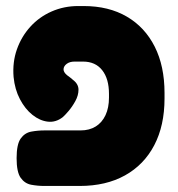

<svg xmlns="http://www.w3.org/2000/svg" viewBox="-20 -607 589 636"><path d="M127 9Q105 9 83.5 5Q62 1 48.5 -18Q35 -37 35 -83Q35 -129 48.5 -148Q62 -167 83.5 -171Q105 -175 128 -175H247Q276 -175 297 -188Q318 -201 329.5 -225.5Q341 -250 341 -284V-296Q341 -346 318.5 -374.5Q296 -403 255 -403H227Q211 -403 201 -395.5Q191 -388 190.5 -378Q190 -368 202 -358Q207 -354 212 -350.5Q217 -347 221 -343Q240 -329 240 -310Q240 -291 229.5 -272Q219 -253 206.5 -238.5Q194 -224 188 -219Q165 -201 138.5 -204Q112 -207 87.5 -226.5Q63 -246 46 -278.5Q29 -311 25 -352Q21 -401 36 -443.5Q51 -486 80.5 -518.5Q110 -551 151 -569Q192 -587 239 -587H257Q340 -587 400 -552Q460 -517 492.5 -452.5Q525 -388 525 -299V-281Q525 -191 491 -126Q457 -61 394 -26Q331 9 244 9Z"/></svg>

Font: Fredoka SemiCondensed
Style: Bold
Weight: 700
Width: 4
Designer: Ben Nathan
Foundry: Milena B. Brandão, Ben Nathan
Version: Version 2.001